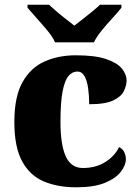

<svg xmlns="http://www.w3.org/2000/svg" viewBox="-20 -786 593 816"><path d="M304 10Q225 10 166 -15Q107 -40 74 -100.5Q41 -161 41 -267Q41 -376 76 -437.5Q111 -499 170 -525Q229 -551 302 -551Q384 -551 431 -535Q478 -519 498 -494.5Q518 -470 518 -444Q518 -424 507 -400Q496 -376 462 -359.5Q428 -343 359 -343Q359 -380 354.5 -411.5Q350 -443 339 -462.5Q328 -482 309 -482Q287 -482 271 -463Q255 -444 246 -397.5Q237 -351 237 -268Q237 -171 259.5 -121.5Q282 -72 332 -72Q388 -72 428.5 -98Q469 -124 486 -161Q502 -153 508.5 -138.5Q515 -124 515 -110Q515 -84 493.5 -56Q472 -28 426 -9Q380 10 304 10ZM214 -606Q204 -629 182 -655.5Q160 -682 136.5 -708Q113 -734 97 -753V-766H188Q199 -756 218.5 -739Q238 -722 259.5 -705.5Q281 -689 296 -677Q311 -689 332.5 -705.5Q354 -722 374.5 -739Q395 -756 405 -766H496V-753Q481 -734 457 -708Q433 -682 411.5 -655.5Q390 -629 379 -606Z"/></svg>

Font: Noto Serif Tamil Black
Style: Regular
Weight: 900
Designer: Indian Type Foundry, Tom Grace, and the Monotype Design Team
Foundry: Monotype Imaging Inc.
Version: Version 2.004; ttfautohint (v1.8.4.7-5d5b)